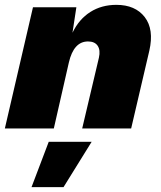

<svg xmlns="http://www.w3.org/2000/svg" viewBox="-30 -530 665 792"><path d="M-10 0 106 -500H285L269 -395Q296 -451 342.5 -480.5Q389 -510 450 -510Q528 -510 567 -459.5Q606 -409 586 -321L511 0H309L378 -292Q385 -323 373 -341Q361 -359 333 -359Q274 -359 254 -272L192 0ZM348 55 232 242H100L171 55Z"/></svg>

Font: Work Sans ExtraBold
Style: Italic
Weight: 800
Italic angle: -13°
Designer: Wei Huang
Foundry: Wei Huang
Version: Version 2.012; ttfautohint (v1.8.3)